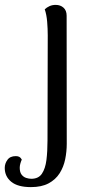

<svg xmlns="http://www.w3.org/2000/svg" viewBox="-100 -541 372 793"><path d="M27.5 231.8Q-26.5 231.8 -53.5 209.8Q-80.4 187.8 -80.4 152.5Q-80.4 134.5 -69.3 119.2Q-58.3 103.8 -34.7 103.8Q-25.4 103.8 -19.8 107.1Q-14.2 110.3 -10 118.2Q-13.8 126.5 -16.1 135.2Q-18.5 143.9 -18.5 151.7Q-18.5 170.2 -11 180Q-3.5 189.9 7.8 193.7Q19.1 197.4 29.2 197.4Q59.2 197.4 73.2 176.3Q87.3 155.3 91.8 119.7Q96.2 84 96.2 39.4L97.2 -395.3Q97.2 -421.5 94.8 -451Q92.4 -480.5 84.8 -502.6Q92.8 -510.2 104.2 -515.5Q115.6 -520.8 130 -520.8Q149.5 -520.8 162.3 -509.3Q175.2 -497.8 175.2 -476.2L175.7 52.5Q175.7 85.2 169.2 117Q162.7 148.8 146.1 174.9Q129.5 200.9 100.5 216.4Q71.5 231.8 27.5 231.8Z"/></svg>

Font: Arima Thin
Style: Regular
Weight: 100
Designer: Joana Correia and Natanael Gama
Foundry: NDISCOVER
Version: Version 1.101;gftools[0.9.23]